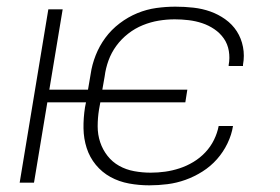

<svg xmlns="http://www.w3.org/2000/svg" viewBox="-20 -548 840 576"><path d="M428 8Q397 8 367 2.5Q337 -3 311.5 -17Q286 -31 267.5 -53.5Q249 -76 240 -104Q231 -132 230.5 -163Q230 -194 235 -226L238 -241H122L82 0H39L125 -520H168L128 -279H244L252 -326Q256 -354 267 -382Q278 -410 296 -434.5Q314 -459 339 -478Q364 -497 392 -508.5Q420 -520 449 -524Q478 -528 506 -528Q534 -528 560.5 -525Q587 -522 611 -513.5Q635 -505 656 -490Q677 -475 690.5 -454Q704 -433 709 -407Q714 -381 709 -354V-350H666V-353Q670 -374 666.5 -395Q663 -416 651.5 -432.5Q640 -449 623 -460.5Q606 -472 586.5 -478.5Q567 -485 546 -487.5Q525 -490 504 -490Q480 -490 456 -486Q432 -482 408.5 -472.5Q385 -463 364.5 -447Q344 -431 329 -410.5Q314 -390 305.5 -366.5Q297 -343 294 -319L287 -279H542L536 -241H281L277 -219Q273 -194 273 -169Q273 -144 280.5 -121.5Q288 -99 302.5 -80.5Q317 -62 337.5 -50.5Q358 -39 382.5 -34.5Q407 -30 432 -30Q454 -30 475.5 -33Q497 -36 518.5 -43Q540 -50 560 -62Q580 -74 596 -91Q612 -108 622 -128.5Q632 -149 636 -170H679Q675 -144 662.5 -118Q650 -92 631 -70.5Q612 -49 587.5 -33.5Q563 -18 536.5 -8.5Q510 1 482.5 4.5Q455 8 428 8Z"/></svg>

Font: Iosevka Aile XLt Obl
Style: Regular
Weight: 200
Italic angle: -9°
Designer: Belleve Invis
Foundry: Belleve Invis
Version: Version 31.1.0; ttfautohint (v1.8.4)